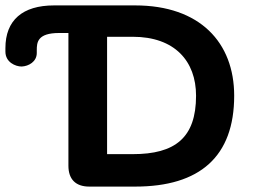

<svg xmlns="http://www.w3.org/2000/svg" viewBox="-20 -690 935 710"><path d="M60 -444C86 -445 116 -462 116 -494V-504C116 -533 118 -568 199 -568H233V-77C233 -27 260 0 310 0H480C719 0 846 -111 846 -336C846 -533 719 -670 480 -670H180C63 -670 0 -615 0 -512V-499C0 -460 37 -444 60 -444ZM471 -120H376V-554H471C626 -554 705 -464 705 -336C705 -180 627 -120 471 -120Z"/></svg>

Font: SN Pro
Style: Bold
Weight: 700
Designer: Tobias Whetton
Foundry: Supernotes
Version: Version 1.003;Glyphs 3.3 (3324)